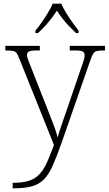

<svg xmlns="http://www.w3.org/2000/svg" viewBox="-20 -786 592 1046"><path d="M49 210Q104 210 138.5 198.5Q173 187 196 162Q219 137 236.5 97.5Q254 58 274 4L87 -462Q78 -486 71 -496Q64 -506 51 -508.5Q38 -511 12 -511H9V-536H197V-511H176Q146 -511 136.5 -505Q127 -499 127 -485Q127 -475 133.5 -459Q140 -443 154 -407L229 -216Q240 -187 253.5 -153.5Q267 -120 278 -89.5Q289 -59 294 -37Q303 -69 314.5 -102.5Q326 -136 341 -179L423 -419Q431 -440 436 -457.5Q441 -475 441 -484Q441 -499 431.5 -505Q422 -511 391 -511H360V-536H552V-511H549Q523 -511 509.5 -508.5Q496 -506 488.5 -494.5Q481 -483 472 -457L317 -12Q290 65 268 114.5Q246 164 219.5 191Q193 218 153.5 229Q114 240 52 240H49ZM173 -619Q189 -638 207 -664Q225 -690 241.5 -717Q258 -744 267 -766H314Q323 -744 339.5 -717Q356 -690 374.5 -664Q393 -638 408 -619V-606H394Q371 -628 353 -647Q335 -666 320 -685.5Q305 -705 290 -728Q275 -705 260 -685.5Q245 -666 228 -647Q211 -628 187 -606H173Z"/></svg>

Font: Noto Serif Bengali ExtraLight
Style: Regular
Weight: 250
Version: Version 2.003